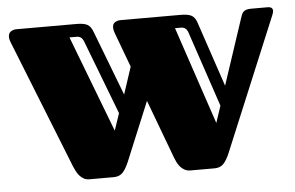

<svg xmlns="http://www.w3.org/2000/svg" viewBox="-42 -558 945 616"><g transform="rotate(-5 430.5 -250.0)"><path d="M682.1 -261.2 752 -472.2Q753.9 -478 755.9 -483.2Q757.8 -488.3 761.2 -491.9Q764.6 -495.6 770.5 -497.8Q776.4 -500 786.1 -500H838.9Q848.6 -500 852.5 -496.6Q856.4 -493.2 856.4 -487.8Q856.4 -482.4 853 -474.1L674.8 -45.9Q665.5 -23.4 654.8 -11.7Q644 0 626 0H547.9Q537.1 0 529.1 -4.4Q521 -8.8 515.1 -15.6Q509.3 -22.5 505.4 -30.3Q501.5 -38.1 499 -44.9L428.2 -234.4L350.1 -45.9Q340.8 -23.4 330.1 -11.7Q319.3 0 300.8 0H223.1Q211.9 0 204.1 -4.4Q196.3 -8.8 190.4 -15.6Q184.6 -22.5 180.7 -30.3Q176.8 -38.1 173.8 -44.9L8.8 -460Q4.9 -469.2 4.9 -477.1Q4.9 -489.7 13.2 -494.9Q21.5 -500 30.8 -500H224.1Q236.3 -500 244.9 -498.5Q253.4 -497.1 259.5 -493.7Q265.6 -490.2 269.5 -484.6Q273.4 -479 276.9 -470.2L356.9 -261.2L385.7 -348.6L344.2 -460Q340.3 -470.7 340.3 -477.5Q340.3 -490.2 348.4 -495.1Q356.4 -500 366.2 -500H559.1Q583.5 -500 594.7 -493.9Q606 -487.8 611.8 -470.2ZM243.2 -443.8Q236.8 -459 221.7 -459H198.2L316.9 -148.4L335.4 -203.1ZM579.1 -443.8Q572.8 -459 557.6 -459H538.1L643.6 -144.5L661.6 -198.7Z"/></g></svg>

Font: Fascinate Inline
Style: Regular
Weight: 900
Designer: Astigmatic (AOETI)
Foundry: Astigmatic (AOETI)
Version: Version 1.000